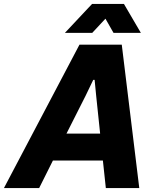

<svg xmlns="http://www.w3.org/2000/svg" viewBox="-62 -956 797 976"><path d="M342 -729H557L646 0H476L461 -140H207L137 0H-42ZM447 -277 427 -468 419 -550H412L373 -469L276 -277ZM406 -936H568L654 -789H515L474 -861L407 -789H268Z"/></svg>

Font: Mona Sans ExtraBold
Style: Italic
Weight: 800
Italic angle: -11.7°
Designer: Deni Anggara
Foundry: GitHub
Version: Version 2.000